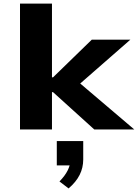

<svg xmlns="http://www.w3.org/2000/svg" viewBox="-20 -725 772 1075"><path d="M92 0V-705H271V-292H277L494 -503H710L400 -232L405 -278L732 0H508L277 -209H271V0ZM364 330 313 291Q344 259 358.5 230Q373 201 374 176L403 201H298V65H446V168Q446 214 426 254Q406 294 364 330Z"/></svg>

Font: Nunito Sans 7pt Expanded ExtraBold
Style: Regular
Weight: 800
Width: 7
Designer: Vernon Adams
Foundry: Vernon Adams
Version: Version 3.101;gftools[0.9.27]